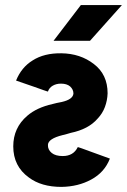

<svg xmlns="http://www.w3.org/2000/svg" viewBox="-20 -721 498 753"><path d="M43 -405Q90 -389 115.5 -380Q141 -371 152 -367Q163 -363 165.5 -362.5Q168 -362 168 -362Q173 -377 187 -385Q201 -393 219 -393Q242 -393 255 -382Q268 -370 268 -354Q266 -331 222 -321Q211 -319 202 -317Q193 -315 186 -313Q124 -299 87 -267Q32 -220 32 -147Q32 -69 93 -25Q142 12 221 12Q287 11 338 -17Q390 -45 411 -99Q364 -116 338 -125.5Q312 -135 301 -139Q290 -143 287.5 -143.5Q285 -144 285 -144Q268 -109 226 -109Q198 -109 183 -121Q167 -134 168 -153Q169 -177 225 -191Q234 -193 242.5 -195.5Q251 -198 258 -200Q292 -207 318.5 -221Q345 -235 363 -256Q382 -276 391.5 -301.5Q401 -327 402 -355Q402 -429 348 -470Q295 -511 221 -512Q153 -513 108 -484Q64 -457 43 -405ZM190 -561H333L458 -701H297Z"/></svg>

Font: Unageo
Style: Bold
Weight: 700
Designer: Richard Sepsi
Foundry: Richard Sepsi
Version: Version 2.000